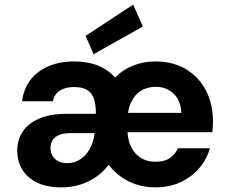

<svg xmlns="http://www.w3.org/2000/svg" viewBox="-20 -793 982 825"><path d="M244 12Q179 12 137 -9.5Q95 -31 74.5 -66.5Q54 -102 54 -145Q54 -192 77.5 -227.5Q101 -263 148.5 -283.5Q196 -304 266 -304H392Q392 -343 383.5 -368.5Q375 -394 354.5 -406.5Q334 -419 297 -419Q261 -419 237 -403.5Q213 -388 207 -358H75Q81 -410 110 -448.5Q139 -487 187.5 -508Q236 -529 298 -529Q357 -529 401.5 -511Q446 -493 474 -460Q507 -493 551.5 -511Q596 -529 648 -529Q724 -529 779.5 -495.5Q835 -462 865 -404Q895 -346 895 -272Q895 -262 894.5 -250.5Q894 -239 892 -225H528Q530 -186 545.5 -157.5Q561 -129 587 -113.5Q613 -98 647 -98Q687 -98 710 -114Q733 -130 745 -156H882Q869 -109 836 -70.5Q803 -32 755.5 -10Q708 12 648 12Q584 12 532.5 -14Q481 -40 447 -85Q424 -54 392.5 -32.5Q361 -11 324 0.5Q287 12 244 12ZM268 -92Q300 -92 325 -108.5Q350 -125 366 -153.5Q382 -182 386 -219V-221H283Q253 -221 234 -213Q215 -205 206 -190.5Q197 -176 197 -157Q197 -137 206 -122.5Q215 -108 231 -100Q247 -92 268 -92ZM530 -308H759Q757 -361 726 -390.5Q695 -420 649 -420Q619 -420 594 -407.5Q569 -395 552.5 -370Q536 -345 530 -308ZM382 -560 348 -639 552 -773 594 -679Z"/></svg>

Font: DM Sans 11pt
Style: Bold
Weight: 700
Version: Version 4.004;gftools[0.9.30]